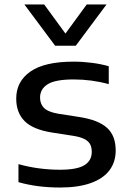

<svg xmlns="http://www.w3.org/2000/svg" viewBox="-20 -828 577 858"><path d="M62.5 -14V-94.5Q152 -69.5 249 -69.5Q324 -69.5 357 -89.8Q390 -110 390 -149Q390 -170 382.5 -183.8Q375 -197.5 357 -206.8Q339 -216 307.5 -221L211 -236Q127 -249.5 89.8 -287Q52.5 -324.5 52.5 -387.5Q52.5 -464 115.8 -508.2Q179 -552.5 309 -552.5Q350 -552.5 390.8 -547.2Q431.5 -542 466 -532V-452Q390 -473 309.5 -473Q227 -473 193 -451.5Q159 -430 159 -392Q159 -363.5 176.5 -345.8Q194 -328 239 -320L335.5 -305Q419 -292 458 -257Q497 -222 497 -155.5Q497 -104 469.2 -67Q441.5 -30 385.8 -10Q330 10 248.5 10Q146 10 62.5 -14ZM367.5 -808H456L318.5 -623.5H226.5L89 -808H177.5L272.5 -678Z"/></svg>

Font: Encode Sans Expanded Medium
Style: Regular
Weight: 500
Width: 7
Designer: Multiple Designers
Foundry: Impallari Type
Version: Version 2.000